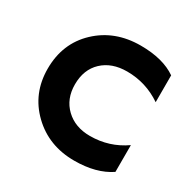

<svg xmlns="http://www.w3.org/2000/svg" viewBox="-130 -662 786 794"><g transform="rotate(30 263.5 -265.0)"><path d="M493 -496V-368Q418 -419 328 -419Q255 -419 211 -377.5Q167 -336 167 -265Q167 -196 211.5 -153.5Q256 -111 327 -111Q419 -111 493 -163V-35Q426 10 322 10Q200 10 118.5 -68.5Q37 -147 37 -265Q37 -386 118.5 -463Q200 -540 323 -540Q430 -540 493 -496Z"/></g></svg>

Font: Roundo SemiBold
Style: Regular
Weight: 600
Designer: Namrata Goyal (Gurmukhi), Shiva Nallaperumal (Latin)
Foundry: Indian Type Foundry
Version: Version 1.000;PS 1.0;hotconv 1.0.88;makeotf.lib2.5.647800